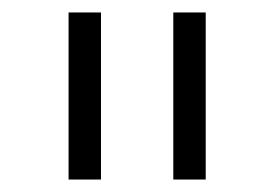

<svg xmlns="http://www.w3.org/2000/svg" viewBox="-20 -760 440 308"><path d="M310 -472V-740H258V-472ZM142 -472V-740H90V-472Z"/></svg>

Font: IBM Plex Thai Looped Light
Style: Regular
Weight: 300
Designer: Mike Abbink, Paul van der Laan, Pieter van Rosmalen, Ben Mitchell, Mark Frömberg
Foundry: Bold Monday
Version: Version 1.0